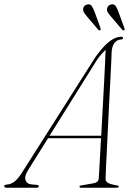

<svg xmlns="http://www.w3.org/2000/svg" viewBox="-54 -881 628 901"><path d="M78 -83Q59.5 -53.5 65.8 -35.8Q72 -18 91.5 -16L118 -13.5Q128 -13 128 -6.5Q128 0 116.5 0H-21Q-34.5 0 -34.5 -7.5Q-34.5 -13.5 -21 -15Q-2 -16 16 -30.5Q34 -45 55.5 -81L394 -613.5Q431 -665 460 -686.8Q489 -708.5 513.5 -708.5Q524 -708.5 523.5 -702.5Q523.5 -696 513 -695.5Q495.5 -695 483.8 -680.2Q472 -665.5 470 -638Q470 -627 468.2 -592.5Q466.5 -558 464 -508.5Q461.5 -459 458.5 -401.8Q455.5 -344.5 452.8 -286.8Q450 -229 447.5 -178.2Q445 -127.5 443.2 -91.2Q441.5 -55 441.5 -41.5Q441.5 -29.5 452.8 -22.8Q464 -16 494.5 -11Q503 -10.5 503 -5.5Q503 0 493.5 0H326.5Q319 0 319 -5Q319 -9.5 325.5 -10.5L385.5 -21Q408 -25 409.5 -44Q410.5 -61 413.5 -112.8Q416.5 -164.5 420 -232.5H171.5ZM404 -604.5 178.5 -244H421Q424 -302.5 427.5 -364.8Q431 -427 434 -484Q437 -541 439 -584.2Q441 -627.5 441.5 -647.5Q435.5 -641.5 425.8 -631Q416 -620.5 404 -604.5ZM501.5 -826.5 530 -748Q532.5 -742 528.5 -739.5Q523.5 -736.5 520 -741L465 -805.5Q457.5 -814 452.5 -821.8Q447.5 -829.5 448 -839Q450.5 -857 469.5 -860.5Q482.5 -862 489 -852.5Q495.5 -843 501.5 -826.5ZM389.5 -826.5 418 -748Q420 -742 416.5 -739.5Q411.5 -736.5 407.5 -741L352.5 -805.5Q345.5 -814 340.5 -821.8Q335.5 -829.5 336 -839Q338 -857 358 -860.5Q370.5 -862 376.8 -852.5Q383 -843 389.5 -826.5Z"/></svg>

Font: Fraunces 72pt S000 Thin
Style: Italic
Weight: 100
Italic angle: -16°
Version: Version 1.000; ttfautohint (v1.8.3)